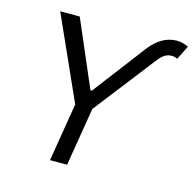

<svg xmlns="http://www.w3.org/2000/svg" viewBox="-107 -845 962 954"><g transform="rotate(15 374.0 -368.0)"><path d="M89.4 -727.5H189.9L335.9 -387.7H343.8L547.4 -655.3Q592.3 -714.4 645.8 -730.2Q699.2 -746.1 747.6 -721.7L712.4 -650.4Q689 -661.1 664.8 -655.3Q640.6 -649.4 616.2 -618.2L369.1 -299.8L319.8 0H231.9L281.2 -299.8Z"/></g></svg>

Font: Inter Display
Style: Italic
Weight: 400
Italic angle: -9.39999°
Designer: Rasmus Andersson
Foundry: rsms
Version: Version 4.000;git-a52131595